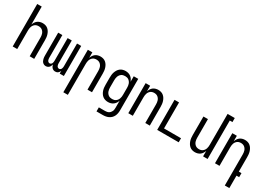

<svg xmlns="http://www.w3.org/2000/svg" viewBox="3 -1699 3994 2877"><g transform="rotate(30 2000.0 -260.0)"><path d="M64 0V-735H142V-425Q150 -447 162.5 -467Q175 -487 193.5 -501Q212 -515 235 -521.5Q258 -528 281 -528Q306 -528 329.5 -521Q353 -514 372 -498Q391 -482 403.5 -461Q416 -440 423.5 -416.5Q431 -393 433.5 -368.5Q436 -344 436 -320V0H358V-320Q358 -337 356 -353.5Q354 -370 349 -385.5Q344 -401 334.5 -415Q325 -429 312 -439Q299 -449 283 -453.5Q267 -458 250 -458Q233 -458 217 -453.5Q201 -449 188 -439Q175 -429 165.5 -415Q156 -401 151 -385.5Q146 -370 144 -353.5Q142 -337 142 -320V0Z M639 8Q624 8 610 2.5Q596 -3 585 -13.5Q574 -24 567.5 -38Q561 -52 557 -66.5Q553 -81 552 -96Q551 -111 551 -126V-520H623V-126Q623 -115 625 -103Q627 -91 632 -81Q637 -71 647 -64Q657 -57 668 -57Q680 -57 690 -64Q700 -71 705 -81Q710 -91 712 -103Q714 -115 714 -126V-520H786V-126Q786 -115 788 -103Q790 -91 795 -81Q800 -71 810 -64Q820 -57 832 -57Q843 -57 853 -64Q863 -71 868 -81Q873 -91 875 -103Q877 -115 877 -126V-520H949V0H877V-46Q872 -35 865 -24.5Q858 -14 848.5 -6.5Q839 1 827 4.5Q815 8 802 8Q787 8 773 2.5Q759 -3 748.5 -13.5Q738 -24 731 -38Q724 -52 720 -66Q717 -52 710.5 -38Q704 -24 693.5 -13.5Q683 -3 668.5 2.5Q654 8 639 8Z M1064 215V-520H1142V-425Q1150 -447 1162.5 -467Q1175 -487 1193.5 -501Q1212 -515 1235 -521.5Q1258 -528 1281 -528Q1306 -528 1329.5 -521Q1353 -514 1372 -498Q1391 -482 1403.5 -461Q1416 -440 1423.5 -416.5Q1431 -393 1433.5 -368.5Q1436 -344 1436 -320V0H1358V-320Q1358 -337 1356 -353.5Q1354 -370 1349 -385.5Q1344 -401 1334.5 -415Q1325 -429 1312 -439Q1299 -449 1283 -453.5Q1267 -458 1250 -458Q1233 -458 1217 -453.5Q1201 -449 1188 -439Q1175 -429 1165.5 -415Q1156 -401 1151 -385.5Q1146 -370 1144 -353.5Q1142 -337 1142 -320V215Z M1638 215V145H1746Q1762 145 1777.5 142Q1793 139 1806.5 131.5Q1820 124 1830.5 112Q1841 100 1847.5 86Q1854 72 1856 56.5Q1858 41 1858 25V-96Q1850 -73 1836.5 -53Q1823 -33 1804 -19Q1785 -5 1762 1.5Q1739 8 1715 8Q1690 8 1666 1Q1642 -6 1622.5 -21.5Q1603 -37 1590 -58Q1577 -79 1569 -102.5Q1561 -126 1558.5 -150.5Q1556 -175 1556 -200V-320Q1556 -345 1558.5 -369.5Q1561 -394 1569 -417.5Q1577 -441 1590 -462Q1603 -483 1622.5 -498.5Q1642 -514 1666 -521Q1690 -528 1715 -528Q1739 -528 1762 -521.5Q1785 -515 1804 -501Q1823 -487 1836.5 -467Q1850 -447 1858 -424V-520H1936V25Q1936 51 1931.5 76Q1927 101 1916 124Q1905 147 1886.5 165.5Q1868 184 1845 195Q1822 206 1797 210.5Q1772 215 1746 215ZM1746 -62Q1763 -62 1779.5 -66Q1796 -70 1809.5 -80Q1823 -90 1833 -104Q1843 -118 1848.5 -134Q1854 -150 1856 -166.5Q1858 -183 1858 -200V-320Q1858 -337 1856 -353.5Q1854 -370 1848.5 -386Q1843 -402 1833 -416Q1823 -430 1809.5 -440Q1796 -450 1779.5 -454Q1763 -458 1746 -458Q1729 -458 1712.5 -454Q1696 -450 1682.5 -440Q1669 -430 1659 -416Q1649 -402 1643.5 -386Q1638 -370 1636 -353.5Q1634 -337 1634 -320V-200Q1634 -183 1636 -166.5Q1638 -150 1643.5 -134Q1649 -118 1659 -104Q1669 -90 1682.5 -80Q1696 -70 1712.5 -66Q1729 -62 1746 -62Z M2064 0V-520H2142V-425Q2150 -447 2162.5 -467Q2175 -487 2193.5 -501Q2212 -515 2235 -521.5Q2258 -528 2281 -528Q2306 -528 2329.5 -521Q2353 -514 2372 -498Q2391 -482 2403.5 -461Q2416 -440 2423.5 -416.5Q2431 -393 2433.5 -368.5Q2436 -344 2436 -320V0H2358V-320Q2358 -337 2356 -353.5Q2354 -370 2349 -385.5Q2344 -401 2334.5 -415Q2325 -429 2312 -439Q2299 -449 2283 -453.5Q2267 -458 2250 -458Q2233 -458 2217 -453.5Q2201 -449 2188 -439Q2175 -429 2165.5 -415Q2156 -401 2151 -385.5Q2146 -370 2144 -353.5Q2142 -337 2142 -320V0Z M2564 0V-520H2642V-70H2936V0Z M3219 8Q3194 8 3170.5 1Q3147 -6 3128 -22Q3109 -38 3096.5 -59Q3084 -80 3076.5 -103.5Q3069 -127 3066.5 -151.5Q3064 -176 3064 -200V-520H3142V-200Q3142 -183 3144 -166.5Q3146 -150 3151 -134.5Q3156 -119 3165.5 -105Q3175 -91 3188 -81Q3201 -71 3217 -66.5Q3233 -62 3250 -62Q3267 -62 3283 -66.5Q3299 -71 3312 -81Q3325 -91 3334.5 -105Q3344 -119 3349 -134.5Q3354 -150 3356 -166.5Q3358 -183 3358 -200V-735H3482V-665H3436V0H3358V-95Q3350 -73 3337.5 -53Q3325 -33 3306.5 -19Q3288 -5 3265 1.5Q3242 8 3219 8Z M3858 215V-320Q3858 -337 3856 -353.5Q3854 -370 3849 -385.5Q3844 -401 3834.5 -415Q3825 -429 3812 -439Q3799 -449 3783 -453.5Q3767 -458 3750 -458Q3733 -458 3717 -453.5Q3701 -449 3688 -439Q3675 -429 3665.5 -415Q3656 -401 3651 -385.5Q3646 -370 3644 -353.5Q3642 -337 3642 -320V0H3564V-520H3642V-425Q3650 -447 3662.5 -467Q3675 -487 3693.5 -501Q3712 -515 3735 -521.5Q3758 -528 3781 -528Q3806 -528 3829.5 -521Q3853 -514 3872 -498Q3891 -482 3903.5 -461Q3916 -440 3923.5 -416.5Q3931 -393 3933.5 -368.5Q3936 -344 3936 -320V-70H3982V0H3936V215Z"/></g></svg>

Font: Moesevka
Style: Regular
Weight: 400
Monospace: yes
Designer: Belleve Invis
Foundry: Belleve Invis
Version: Version 32.5.0; ttfautohint (v1.8.4)